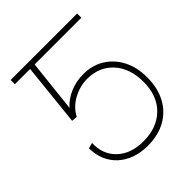

<svg xmlns="http://www.w3.org/2000/svg" viewBox="-160 -619 718 718"><g transform="rotate(-45 199.5 -259.5)"><path d="M93.3 -255.9 70.8 -257.8 99.1 -528.3H367.7V-505.9H120.6L98.1 -298.8Q118.7 -322.8 151.9 -337.2Q185.1 -351.6 221.2 -351.6Q269 -352.5 305.7 -330.3Q342.3 -308.1 363.3 -268.3Q384.3 -228.5 384.3 -175.8Q384.8 -119.6 363 -78.1Q341.3 -36.6 300.8 -13.9Q260.3 8.8 204.6 8.8Q168.5 8.8 138.7 -2Q108.9 -12.7 87.4 -32.5Q65.9 -52.2 54.2 -79.6Q42.5 -106.9 42.5 -140.6L64.9 -146.5Q62.5 -87.4 101.1 -51Q139.6 -14.6 204.6 -14.6Q277.3 -14.6 320.1 -56.9Q362.8 -99.1 362.8 -171.9Q362.8 -242.7 324.7 -285.4Q286.6 -328.1 223.1 -329.1Q182.1 -329.1 146.2 -309.1Q110.4 -289.1 93.3 -255.9ZM137.2 -528.3V-505.9H16.1V-528.3Z"/></g></svg>

Font: Inter 16pt Thin
Style: Regular
Weight: 250
Version: Version 4.001;git-66647c0bb